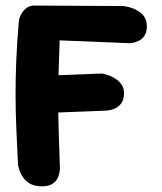

<svg xmlns="http://www.w3.org/2000/svg" viewBox="-20 -677 584 692"><path d="M128.5 -5.5Q100.8 -6 84 -17.6Q67.2 -29.2 59 -44.1Q50.8 -59 47.9 -70.2Q45 -81.5 45 -81.5Q41.2 -154.5 38.8 -215.4Q36.2 -276.2 36.1 -334Q36 -391.8 38.5 -456.1Q41 -520.5 48 -601.5Q50 -615 57.6 -628Q65.2 -641 77.6 -649.5Q90 -658 105 -657L423.8 -655.2Q423.8 -655.2 432.2 -654Q440.8 -652.8 453.5 -648.8Q466.2 -644.8 479.2 -636.6Q492.2 -628.5 500.8 -615.4Q509.2 -602.2 509.2 -582Q509.2 -560.5 500.4 -547.9Q491.5 -535.2 479.8 -529.8Q468 -524.2 459.1 -522.8Q450.2 -521.2 450.2 -521.2L195 -531.5Q192.8 -469 191.2 -417Q189.8 -365 189.8 -313.2Q189.8 -261.5 191.6 -202.9Q193.5 -144.2 196 -69.2Q196 -69.2 195 -59.5Q194 -49.8 188.5 -36.9Q183 -24 168.9 -14.5Q154.8 -5 128.5 -5.5ZM77 -267.2 68.8 -401 347.8 -412Q347.8 -412 355.9 -410.1Q364 -408.2 375.8 -403.9Q387.5 -399.5 399.1 -391.4Q410.8 -383.2 418.9 -370.9Q427 -358.5 427 -340.8Q427 -318 417.4 -305Q407.8 -292 394.9 -286.2Q382 -280.5 372.4 -279.4Q362.8 -278.2 362.8 -278.2Z"/></svg>

Font: Sour Gummy Black
Style: Regular
Weight: 900
Version: Version 1.000